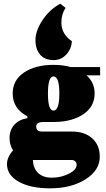

<svg xmlns="http://www.w3.org/2000/svg" viewBox="-20 -797 577 1045"><path d="M308 -777 337 -754Q314 -720 314 -674Q314 -612 371 -573Q369 -531 341 -500.5Q313 -470 273 -470Q223 -470 198 -500Q173 -530 173 -579Q173 -628 210.5 -686Q248 -744 308 -777ZM271 -133H215Q177 -133 177 -108Q177 -81 210 -81H372Q441 -81 482 -44Q523 -7 523 56Q523 130 445.5 179Q368 228 252 228Q146 228 82 192Q18 156 18 96Q18 59 51 21Q32 -8 32 -45Q32 -89 57.5 -117.5Q83 -146 129 -154V-164Q49 -206 49 -288Q49 -361 111 -402.5Q173 -444 271 -444Q323 -444 365 -432H525V-387H451Q495 -348 495 -288Q495 -216 432.5 -174.5Q370 -133 271 -133ZM271 -195Q303 -195 303 -288Q303 -381 271 -381Q241 -381 241 -288Q241 -195 271 -195ZM167 74H159Q161 120 188 145Q215 170 262 170Q313 170 355 148.5Q397 127 397 100Q397 88 389.5 81Q382 74 372 74Z"/></svg>

Font: Arapey Black
Style: Regular
Weight: 900
Designer: Eduardo Rodriguez Tunni
Foundry: Eduardo Rodriguez Tunni
Version: Version 4.000